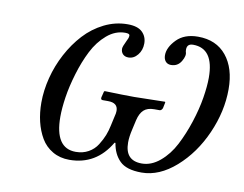

<svg xmlns="http://www.w3.org/2000/svg" viewBox="-58 -519 771 607"><g transform="rotate(10 328.0 -215.0)"><path d="M303.2 -414.1Q271.5 -414.1 244.6 -391.1Q217.8 -368.2 200.2 -333.5Q182.6 -298.8 170.2 -257.3Q157.7 -215.8 152.3 -179.9Q147 -144 147 -117.2Q147 -16.1 213.9 -16.1Q236.8 -16.1 254.6 -26.1Q272.5 -36.1 283.2 -53.2Q293.9 -70.3 299.8 -85.4Q305.7 -100.6 309.1 -117.2L315.9 -147.9Q318.8 -158.2 318.8 -166Q318.8 -191.9 287.1 -191.9H270Q262.7 -191.9 264.2 -200.2L269 -219.2L271 -221.2Q333 -219.2 366.2 -219.2L464.8 -221.2L465.8 -219.2L461.9 -200.2Q458.5 -191.9 452.1 -191.9H435.1Q413.6 -191.9 401.9 -181.2Q390.1 -170.4 384.8 -147.9L377.9 -117.2Q372.1 -92.8 372.1 -74.2Q372.1 -16.1 425.8 -16.1Q456.5 -16.1 484.1 -39.3Q511.7 -62.5 530 -97.9Q548.3 -133.3 562 -175.3Q575.7 -217.3 581.8 -254.9Q587.9 -292.5 587.9 -319.8Q587.9 -414.1 521 -414.1Q498 -414.1 502 -388.2Q506.8 -376.5 495.6 -357.7Q484.4 -338.9 462.9 -338.9Q451.7 -338.9 445.3 -346.4Q439 -354 439 -366.2Q439 -391.1 463.6 -416.5Q488.3 -441.9 532.2 -441.9Q590.8 -441.9 623.3 -402.1Q655.8 -362.3 655.8 -294.9Q655.8 -223.6 624.3 -152.3Q592.8 -81.1 539.8 -34.4Q486.8 12.2 430.2 12.2Q381.3 12.2 359.9 -9.3Q338.4 -30.8 333 -65.9H330.1Q284.2 12.2 198.2 12.2Q168 12.2 144.5 -1.5Q121.1 -15.1 107.4 -38.3Q93.8 -61.5 86.9 -90.1Q80.1 -118.7 80.1 -150.9Q80.1 -189.9 90.6 -231Q101.1 -272 121.1 -309.6Q141.1 -347.2 168.2 -376.7Q195.3 -406.2 231.2 -424.1Q267.1 -441.9 306.2 -441.9Q338.4 -441.9 353.3 -427.5Q368.2 -413.1 368.2 -391.1Q368.2 -369.6 355.7 -354.2Q343.3 -338.9 326.2 -338.9Q314.9 -338.9 308.3 -345.5Q301.8 -352.1 301.8 -362.8Q301.8 -369.6 311 -388.2Q314.5 -395.5 315.7 -398.4Q316.9 -401.4 317.4 -406Q317.9 -410.6 314.2 -412.4Q310.5 -414.1 303.2 -414.1Z"/></g></svg>

Font: Common Serif
Style: Bold Italic
Weight: 700
Italic angle: -12°
Designer: Philipp H. Poll, Khaled Hosny
Foundry: Stefan Peev, Context Ltd.
Version: Version 1.026